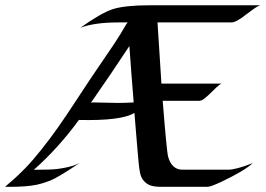

<svg xmlns="http://www.w3.org/2000/svg" viewBox="-28 -723 1028 743"><path d="M103 -65.9Q108.4 -66.4 134 -66.4Q159.7 -66.4 177.7 -67.6Q195.8 -68.8 214.4 -72.3Q256.3 -79.1 280.8 -92.8Q195.3 -35.2 165.8 -23.9Q136.2 -12.7 115.2 -8.3Q75.7 0 10.7 0H-7.8L-6.3 -2Q9.8 -16.1 25.9 -30Q42 -43.9 69.3 -71.8Q96.7 -99.6 131.3 -143.1Q166 -186.5 198 -232.2Q230 -277.8 260.5 -324.7Q291 -371.6 322.8 -419.2Q354.5 -466.8 387.5 -514.4Q420.4 -562 437.5 -590.3Q454.6 -618.7 458 -624.8Q461.4 -630.9 466.3 -636.2H429.2Q337.9 -636.2 283.2 -615.7Q361.8 -671.9 408.2 -687.5Q455.1 -702.6 551.3 -702.6H980Q969.2 -700.7 942.4 -680.2Q915.5 -659.7 904.8 -652.3Q879.9 -636.2 869.6 -636.2H581.5L596.7 -399.4H829.6Q821.8 -397.5 799.3 -375Q776.9 -352.5 764.6 -342.8Q752.4 -333 743.7 -333H601.6Q617.2 -134.8 622.8 -116Q628.4 -97.2 635.7 -87.9Q651.4 -66.4 677.7 -66.4H856Q884.8 -66.4 950.2 -91.8Q916.5 -61 827.6 -19Q787.1 0 774.4 0H596.7Q561.5 0 546.4 -8.8Q519 -24.4 513.7 -55.7Q510.3 -72.8 508.8 -90.6Q507.3 -108.4 504.6 -137Q502 -165.5 498.8 -205.6Q495.6 -245.6 492.2 -286.1Q441.9 -254.9 277.3 -258.8Q198.7 -150.9 103 -65.9ZM427.2 -324.7Q458 -324.7 489.3 -326.7Q480 -439.9 472.7 -544.9Q402.8 -438.5 323.7 -325.2Q329.6 -326.7 331.1 -326.7Z"/></svg>

Font: Fondamento
Style: Italic
Weight: 400
Italic angle: -12°
Version: Version 1.000